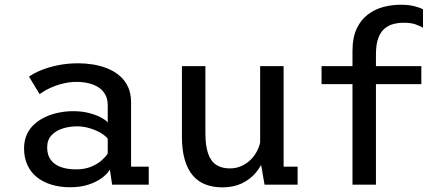

<svg xmlns="http://www.w3.org/2000/svg" viewBox="-20 -779 1840 810"><path d="M276 11Q233.5 11 197.8 0.2Q162 -10.5 136 -31.2Q110 -52 95.8 -82.5Q81.5 -113 81.5 -152.5Q81.5 -186 93.2 -211.8Q105 -237.5 126 -256Q147 -274.5 173.5 -286.5Q200 -298.5 229.5 -304.2Q259 -310 288.5 -310Q324.5 -310 354.2 -302.5Q384 -295 404.8 -284Q425.5 -273 434.5 -262.5V-334.5Q434.5 -362 423.5 -381Q412.5 -400 394 -411.5Q375.5 -423 352.2 -428.2Q329 -433.5 303.5 -433.5Q278 -433.5 254.5 -428.5Q231 -423.5 210.5 -415.8Q190 -408 174 -399Q158 -390 147 -382L102.5 -455.5Q120.5 -469 151.5 -482Q182.5 -495 223.2 -503.5Q264 -512 310.5 -512Q341 -512 372.5 -507Q404 -502 432.8 -490.5Q461.5 -479 484.2 -459.8Q507 -440.5 520 -412.8Q533 -385 533 -347V-76H607.5V0H453L443.5 -64Q434.5 -47.5 412.5 -30.2Q390.5 -13 356 -1Q321.5 11 276 11ZM300.5 -64.5Q338 -64.5 365.2 -76Q392.5 -87.5 409.8 -103.2Q427 -119 434.5 -131.5V-193.5Q425.5 -206 405.2 -218Q385 -230 358.5 -238Q332 -246 305 -246Q273.5 -246 244.8 -237Q216 -228 197.5 -208.5Q179 -189 179 -157Q179 -125 194.2 -104.5Q209.5 -84 236.8 -74.2Q264 -64.5 300.5 -64.5Z M918 11.5Q879.5 11.5 847.8 -0.5Q816 -12.5 793.8 -38.2Q771.5 -64 759.5 -104.8Q747.5 -145.5 747.5 -202.5V-500H846.5V-217.5Q846.5 -164.5 857.8 -131.8Q869 -99 891.8 -83.8Q914.5 -68.5 950 -68.5Q975.5 -68.5 998.2 -78.5Q1021 -88.5 1038.8 -106.5Q1056.5 -124.5 1067.5 -148Q1078.5 -171.5 1080 -198L1108 -189Q1108 -151.5 1095.8 -115.8Q1083.5 -80 1059.8 -51.2Q1036 -22.5 1000.5 -5.5Q965 11.5 918 11.5ZM1096 0 1077.5 -107V-500H1176.5V-52.5L1157 -76H1235.5V0Z M1467 0V-562.5Q1467 -620.5 1485 -658.5Q1503 -696.5 1532.8 -718.5Q1562.5 -740.5 1598 -749.8Q1633.5 -759 1669 -759Q1704 -759 1727.8 -753Q1751.5 -747 1764.5 -739.5V-662Q1752 -669.5 1733 -676.2Q1714 -683 1682 -683Q1661 -683 1640.2 -677.8Q1619.5 -672.5 1602.8 -658.8Q1586 -645 1576 -618.5Q1566 -592 1566 -548.5V0ZM1336.5 -424V-500H1757.5V-424Z"/></svg>

Font: Trispace Thin
Style: Regular
Weight: 400
Version: Version 1.210